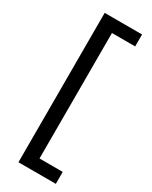

<svg xmlns="http://www.w3.org/2000/svg" viewBox="-224 -765 772 974"><g transform="rotate(30 161.5 -278.5)"><path d="M296 159H77V-716H296V-646H160V89H296Z"/></g></svg>

Font: Noto Sans SemiCondensed
Style: Regular
Weight: 400
Width: 4
Designer: Monotype Design Team
Foundry: Monotype Imaging Inc.
Version: Version 2.013; ttfautohint (v1.8.4.7-5d5b)